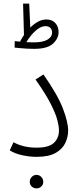

<svg xmlns="http://www.w3.org/2000/svg" viewBox="-20 -865 445 1065"><path d="M34 -31 55 -76Q109 -46 183 -46Q251 -46 279 -72.5Q307 -99 307 -142Q307 -165 298 -199.5Q289 -234 261.5 -288.5Q234 -343 177 -424L221 -452Q300 -339 329 -263Q358 -187 358 -141Q358 -105 342 -71.5Q326 -38 288 -16.5Q250 5 184 5Q142 5 101 -4.5Q60 -14 34 -31ZM169 -594Q153 -594 132 -595Q111 -596 91.5 -598Q72 -600 61 -601L62 -637Q77 -635 91 -634Q101 -653 113 -671L108 -845H142L148 -712Q168 -732 190.5 -744.5Q213 -757 237 -757Q269 -757 287 -737Q305 -717 305 -687Q305 -652 274 -623Q243 -594 169 -594ZM233 -720Q211 -720 190 -704.5Q169 -689 152.5 -668.5Q136 -648 126 -631Q150 -630 167 -630Q219 -630 244 -645.5Q269 -661 269 -684Q269 -700 259.5 -710Q250 -720 233 -720ZM183 180Q167 180 156 169.5Q145 159 145 144Q145 128 156 116.5Q167 105 183 105Q198 105 209 116.5Q220 128 220 144Q220 159 209 169.5Q198 180 183 180Z"/></svg>

Font: Noto Sans Arabic UI SmCn Lt
Style: Regular
Weight: 300
Width: 4
Designer: Monotype Design Team, Nadine Chahine and Nizar Qandah
Foundry: Monotype Imaging Inc.
Version: Version 2.010; ttfautohint (v1.8.4.7-5d5b)